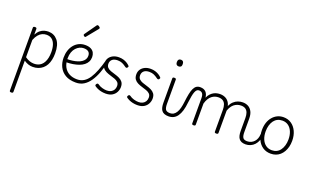

<svg xmlns="http://www.w3.org/2000/svg" viewBox="-122 -1526 4353 2668"><g transform="rotate(20 2054.0 -192.0)"><path d="M139 453Q125 453 119 448.5Q113 444 113 434V-496Q113 -506 119.5 -510.5Q126 -515 140 -515Q153 -515 159 -510.5Q165 -506 165 -496V-412Q189 -456 218 -479Q247 -502 277.5 -510.5Q308 -519 337 -519Q421 -519 474 -456.5Q527 -394 527 -266Q527 -214 517.5 -170Q508 -126 489 -91.5Q470 -57 441.5 -33Q413 -9 376.5 4Q340 17 296 17Q261 17 229 6Q197 -5 165 -27V434Q165 444 158.5 448.5Q152 453 139 453ZM165 -78Q200 -53 233 -42Q266 -31 298 -31Q330 -31 356.5 -40Q383 -49 404 -67.5Q425 -86 440 -114Q455 -142 463 -179.5Q471 -217 471 -263Q471 -327 455 -373.5Q439 -420 407.5 -444.5Q376 -469 328 -469Q295 -469 265 -455.5Q235 -442 209.5 -412Q184 -382 165 -333Z M934 17Q838 17 777 -19.5Q716 -56 686.5 -117Q657 -178 657 -252Q657 -309 673 -358Q689 -407 719 -443Q749 -479 790.5 -499Q832 -519 882 -519Q934 -519 966.5 -502Q999 -485 1013.5 -456.5Q1028 -428 1028 -393Q1028 -355 1012.5 -324.5Q997 -294 968 -271Q939 -248 899 -233.5Q859 -219 810.5 -211Q762 -203 707 -203V-249Q748 -248 787 -253.5Q826 -259 859.5 -269.5Q893 -280 918 -297Q943 -314 957.5 -337Q972 -360 972 -390Q972 -430 948.5 -450Q925 -470 877 -470Q847 -470 818 -456.5Q789 -443 765 -417Q741 -391 727 -352.5Q713 -314 713 -263Q713 -189 740 -137Q767 -85 817 -58Q867 -31 934 -31Q946 -31 951.5 -23.5Q957 -16 957 -7Q957 2 951.5 9.5Q946 17 934 17Z M934 17Q925 17 920 10Q915 3 915 -6.5Q915 -16 920 -23.5Q925 -31 934 -31Q990 -31 1033.5 -57.5Q1077 -84 1110.5 -135Q1144 -186 1172 -257.5Q1200 -329 1224 -419Q1226 -428 1235.5 -429.5Q1245 -431 1253 -426.5Q1261 -422 1259 -412Q1238 -317 1208.5 -238.5Q1179 -160 1139.5 -102.5Q1100 -45 1049.5 -14Q999 17 934 17Z M838 -623Q831 -623 821 -631Q811 -639 811 -647Q811 -649 812.5 -651.5Q814 -654 816 -659L935 -827Q938 -832 942 -834.5Q946 -837 952 -837Q958 -837 966.5 -832Q975 -827 981.5 -820.5Q988 -814 988 -808Q988 -803 987 -800.5Q986 -798 982 -793L851 -632Q845 -623 838 -623Z M1374 19Q1340 19 1308 12Q1276 5 1251 -7Q1226 -19 1210 -31Q1203 -37 1203.5 -45Q1204 -53 1211 -63Q1218 -72 1225.5 -73.5Q1233 -75 1242 -69Q1270 -48 1307 -37.5Q1344 -27 1377 -27Q1412 -27 1437.5 -40.5Q1463 -54 1477 -78Q1491 -102 1491 -133Q1491 -169 1471 -188.5Q1451 -208 1420 -219Q1389 -230 1354.5 -240Q1320 -250 1288.5 -265Q1257 -280 1237 -307Q1217 -334 1217 -380Q1217 -420 1237 -451Q1257 -482 1294 -500.5Q1331 -519 1381 -519Q1418 -519 1449 -509.5Q1480 -500 1503.5 -485Q1527 -470 1542 -454Q1549 -446 1547 -439Q1545 -432 1538 -424Q1532 -417 1523.5 -417Q1515 -417 1507 -423Q1475 -447 1446 -460Q1417 -473 1378 -473Q1326 -473 1298.5 -449Q1271 -425 1271 -385Q1271 -350 1290.5 -330Q1310 -310 1341.5 -298.5Q1373 -287 1408.5 -277Q1444 -267 1475 -252Q1506 -237 1526 -210.5Q1546 -184 1546 -138Q1546 -100 1527.5 -63.5Q1509 -27 1471.5 -4Q1434 19 1374 19Z M1843 19Q1809 19 1777 12Q1745 5 1720 -7Q1695 -19 1679 -31Q1672 -37 1672.5 -45Q1673 -53 1680 -63Q1687 -72 1694.5 -73.5Q1702 -75 1711 -69Q1739 -48 1776 -37.5Q1813 -27 1846 -27Q1881 -27 1906.5 -40.5Q1932 -54 1946 -78Q1960 -102 1960 -133Q1960 -169 1940 -188.5Q1920 -208 1889 -219Q1858 -230 1823.5 -240Q1789 -250 1757.5 -265Q1726 -280 1706 -307Q1686 -334 1686 -380Q1686 -420 1706 -451Q1726 -482 1763 -500.5Q1800 -519 1850 -519Q1887 -519 1918 -509.5Q1949 -500 1972.5 -485Q1996 -470 2011 -454Q2018 -446 2016 -439Q2014 -432 2007 -424Q2001 -417 1992.5 -417Q1984 -417 1976 -423Q1944 -447 1915 -460Q1886 -473 1847 -473Q1795 -473 1767.5 -449Q1740 -425 1740 -385Q1740 -350 1759.5 -330Q1779 -310 1810.5 -298.5Q1842 -287 1877.5 -277Q1913 -267 1944 -252Q1975 -237 1995 -210.5Q2015 -184 2015 -138Q2015 -100 1996.5 -63.5Q1978 -27 1940.5 -4Q1903 19 1843 19Z M2305 17Q2267 17 2241.5 6.5Q2216 -4 2201.5 -24Q2187 -44 2181 -72.5Q2175 -101 2175 -137V-496Q2175 -506 2181 -510.5Q2187 -515 2200 -515Q2214 -515 2220.5 -510.5Q2227 -506 2227 -496V-137Q2227 -82 2243.5 -56.5Q2260 -31 2311 -31Q2320 -31 2324.5 -23.5Q2329 -16 2328.5 -7Q2328 2 2322.5 9.5Q2317 17 2305 17ZM2201 -683Q2179 -683 2168 -695.5Q2157 -708 2157 -732Q2157 -757 2168 -769.5Q2179 -782 2201 -782Q2222 -782 2233 -769.5Q2244 -757 2244 -732Q2245 -707 2233.5 -695Q2222 -683 2201 -683Z M2303 17Q2294 17 2289.5 9.5Q2285 2 2285.5 -7Q2286 -16 2292 -23.5Q2298 -31 2309 -31Q2340 -31 2362.5 -45.5Q2385 -60 2402 -87.5Q2419 -115 2429.5 -155Q2440 -195 2446 -247Q2454 -318 2464.5 -369Q2475 -420 2490.5 -452Q2506 -484 2528.5 -499.5Q2551 -515 2584 -515Q2593 -515 2597.5 -508Q2602 -501 2601.5 -491.5Q2601 -482 2596 -474.5Q2591 -467 2582 -467Q2564 -467 2551 -455.5Q2538 -444 2528 -419Q2518 -394 2510.5 -354Q2503 -314 2496 -257Q2489 -186 2473.5 -134.5Q2458 -83 2434 -49Q2410 -15 2377.5 1Q2345 17 2303 17Z M2675 15Q2662 15 2656 10.5Q2650 6 2650 -4V-374Q2650 -424 2633 -445.5Q2616 -467 2582 -467Q2571 -467 2565 -474.5Q2559 -482 2559.5 -491.5Q2560 -501 2566 -508Q2572 -515 2584 -515Q2612 -515 2633 -507Q2654 -499 2668 -484Q2682 -469 2690 -449Q2698 -429 2700 -405V-402Q2716 -438 2737.5 -460.5Q2759 -483 2782.5 -496Q2806 -509 2830.5 -514Q2855 -519 2877 -519Q2922 -519 2958.5 -500Q2995 -481 3016.5 -440.5Q3038 -400 3038 -334V-4Q3038 6 3031.5 10.5Q3025 15 3011 15Q2997 15 2991 10.5Q2985 6 2985 -4V-326Q2985 -371 2973.5 -403Q2962 -435 2936.5 -452Q2911 -469 2869 -469Q2845 -469 2820 -461Q2795 -453 2772.5 -435.5Q2750 -418 2732 -388.5Q2714 -359 2702 -316V-4Q2702 6 2695.5 10.5Q2689 15 2675 15ZM3445 17Q3408 17 3383.5 6.5Q3359 -4 3344.5 -24Q3330 -44 3324 -72.5Q3318 -101 3318 -137V-326Q3318 -371 3306.5 -403Q3295 -435 3270 -452Q3245 -469 3204 -469Q3177 -469 3150 -460Q3123 -451 3099 -431Q3075 -411 3056.5 -377Q3038 -343 3027 -292H3003Q3010 -355 3030 -398Q3050 -441 3079 -468Q3108 -495 3142.5 -507Q3177 -519 3212 -519Q3257 -519 3292.5 -500Q3328 -481 3349.5 -440.5Q3371 -400 3371 -334V-137Q3371 -82 3387 -56.5Q3403 -31 3451 -31Q3460 -31 3464.5 -23.5Q3469 -16 3468.5 -7Q3468 2 3462 9.5Q3456 17 3445 17Z M3442 17Q3431 17 3425.5 9.5Q3420 2 3420.5 -7Q3421 -16 3428 -23.5Q3435 -31 3448 -31Q3481 -31 3507.5 -43Q3534 -55 3553 -76Q3572 -97 3582.5 -125Q3593 -153 3594 -186Q3595 -198 3604 -201.5Q3613 -205 3621.5 -201.5Q3630 -198 3629 -186Q3628 -142 3613.5 -104.5Q3599 -67 3574.5 -40Q3550 -13 3516 2Q3482 17 3442 17Z M3815 19Q3747 19 3696.5 -15.5Q3646 -50 3618.5 -110.5Q3591 -171 3591 -250Q3591 -310 3607.5 -359Q3624 -408 3654.5 -444Q3685 -480 3725.5 -499.5Q3766 -519 3815 -519Q3881 -519 3931 -485Q3981 -451 4009.5 -390Q4038 -329 4038 -250Q4038 -202 4027.5 -161Q4017 -120 3998 -87Q3979 -54 3952 -30Q3925 -6 3890.5 6.5Q3856 19 3815 19ZM3815 -31Q3854 -31 3885 -46.5Q3916 -62 3937.5 -91.5Q3959 -121 3971 -161.5Q3983 -202 3983 -250Q3983 -315 3962.5 -364.5Q3942 -414 3904.5 -441.5Q3867 -469 3815 -469Q3776 -469 3744.5 -453.5Q3713 -438 3691.5 -409Q3670 -380 3658 -339.5Q3646 -299 3646 -250Q3646 -185 3666.5 -135.5Q3687 -86 3725 -58.5Q3763 -31 3815 -31Z"/></g></svg>

Font: Playwrite US Modern ExtraLight
Style: Regular
Weight: 250
Designer: Veronika Burian, José Scaglione
Foundry: TypeTogether
Version: Version 1.003